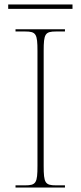

<svg xmlns="http://www.w3.org/2000/svg" viewBox="-20 -846 365 866"><path d="M17 -806H307V-826H17ZM50 0H273V-10H233C183 -10 177 -21 177 -98V-616C177 -693 183 -704 233 -704H273V-714H50V-704H93C143 -704 149 -693 149 -616V-98C149 -21 143 -10 93 -10H50Z"/></svg>

Font: Noto Serif Display Thin
Style: Regular
Weight: 100
Designer: Monotype Design Team
Foundry: Monotype Imaging Inc.
Version: Version 2.009